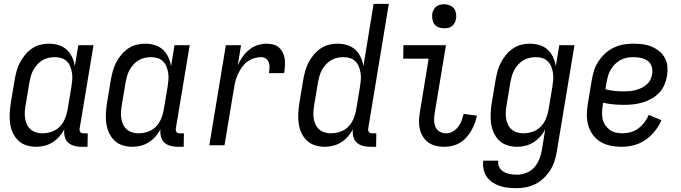

<svg xmlns="http://www.w3.org/2000/svg" viewBox="-20 -755 3540 998"><path d="M168 8Q141 8 116.5 0Q92 -8 74.5 -25Q57 -42 46.5 -65Q36 -88 32.5 -113.5Q29 -139 30.5 -166Q32 -193 36 -219L56 -339Q60 -362 66 -384.5Q72 -407 83 -428.5Q94 -450 109.5 -469Q125 -488 145 -502Q165 -516 188 -522Q211 -528 234 -528Q260 -528 284.5 -520.5Q309 -513 326.5 -497Q344 -481 354.5 -458.5Q365 -436 369 -411L387 -520H466L394 -87Q393 -82 394 -77Q395 -72 397.5 -68.5Q400 -65 405 -63.5Q410 -62 415 -62H436L435 8H403Q384 8 365.5 3Q347 -2 334 -14Q321 -26 316.5 -45Q312 -64 314 -83Q304 -63 288.5 -45.5Q273 -28 253.5 -15.5Q234 -3 211.5 2.5Q189 8 168 8ZM200 -62Q223 -62 247.5 -70Q272 -78 289.5 -95.5Q307 -113 317 -136.5Q327 -160 331 -183L351 -303Q354 -321 355.5 -339Q357 -357 354.5 -374Q352 -391 346 -407Q340 -423 328.5 -435Q317 -447 300.5 -452.5Q284 -458 266 -458Q250 -458 233 -454.5Q216 -451 201 -442Q186 -433 174 -420Q162 -407 153.5 -391.5Q145 -376 140.5 -360Q136 -344 133 -328L113 -208Q110 -191 109 -173.5Q108 -156 110.5 -139.5Q113 -123 120 -108Q127 -93 139 -82.5Q151 -72 167 -67Q183 -62 200 -62Z M668 8Q641 8 616.5 0Q592 -8 574.5 -25Q557 -42 546.5 -65Q536 -88 532.5 -113.5Q529 -139 530.5 -166Q532 -193 536 -219L556 -339Q560 -362 566 -384.5Q572 -407 583 -428.5Q594 -450 609.5 -469Q625 -488 645 -502Q665 -516 688 -522Q711 -528 734 -528Q760 -528 784.5 -520.5Q809 -513 826.5 -497Q844 -481 854.5 -458.5Q865 -436 869 -411L887 -520H966L894 -87Q893 -82 894 -77Q895 -72 897.5 -68.5Q900 -65 905 -63.5Q910 -62 915 -62H936L935 8H903Q884 8 865.5 3Q847 -2 834 -14Q821 -26 816.5 -45Q812 -64 814 -83Q804 -63 788.5 -45.5Q773 -28 753.5 -15.5Q734 -3 711.5 2.5Q689 8 668 8ZM700 -62Q723 -62 747.5 -70Q772 -78 789.5 -95.5Q807 -113 817 -136.5Q827 -160 831 -183L851 -303Q854 -321 855.5 -339Q857 -357 854.5 -374Q852 -391 846 -407Q840 -423 828.5 -435Q817 -447 800.5 -452.5Q784 -458 766 -458Q750 -458 733 -454.5Q716 -451 701 -442Q686 -433 674 -420Q662 -407 653.5 -391.5Q645 -376 640.5 -360Q636 -344 633 -328L613 -208Q610 -191 609 -173.5Q608 -156 610.5 -139.5Q613 -123 620 -108Q627 -93 639 -82.5Q651 -72 667 -67Q683 -62 700 -62Z M1068 0 1154 -520H1233L1216 -416Q1226 -438 1240.5 -459Q1255 -480 1274.5 -496Q1294 -512 1318 -520Q1342 -528 1365 -528Q1384 -528 1401 -523.5Q1418 -519 1430.5 -507.5Q1443 -496 1450.5 -480.5Q1458 -465 1460 -447.5Q1462 -430 1461 -411.5Q1460 -393 1457 -375H1378Q1380 -389 1381 -403Q1382 -417 1377.5 -429.5Q1373 -442 1362.5 -450Q1352 -458 1338 -458Q1319 -458 1300 -452Q1281 -446 1264.5 -433.5Q1248 -421 1236.5 -404Q1225 -387 1216.5 -369Q1208 -351 1203.5 -332.5Q1199 -314 1196 -295L1147 0Z M1668 8Q1641 8 1616.5 0Q1592 -8 1574.5 -25Q1557 -42 1546.5 -65Q1536 -88 1532.5 -113.5Q1529 -139 1530.5 -166Q1532 -193 1536 -219L1556 -339Q1560 -362 1566 -384.5Q1572 -407 1583 -428.5Q1594 -450 1609.5 -469Q1625 -488 1645 -502Q1665 -516 1688 -522Q1711 -528 1734 -528Q1760 -528 1784.5 -520.5Q1809 -513 1826.5 -497Q1844 -481 1854.5 -458.5Q1865 -436 1869 -411L1922 -735H2001L1894 -87Q1893 -82 1894 -77Q1895 -72 1897.5 -68.5Q1900 -65 1905 -63.5Q1910 -62 1915 -62H1936L1935 8H1903Q1884 8 1865.5 3Q1847 -2 1834 -14Q1821 -26 1816.5 -45Q1812 -64 1814 -83Q1804 -63 1788.5 -45.5Q1773 -28 1753.5 -15.5Q1734 -3 1711.5 2.5Q1689 8 1668 8ZM1700 -62Q1723 -62 1747.5 -70Q1772 -78 1789.5 -95.5Q1807 -113 1817 -136.5Q1827 -160 1831 -183L1851 -303Q1854 -321 1855.5 -339Q1857 -357 1854.5 -374Q1852 -391 1846 -407Q1840 -423 1828.5 -435Q1817 -447 1800.5 -452.5Q1784 -458 1766 -458Q1750 -458 1733 -454.5Q1716 -451 1701 -442Q1686 -433 1674 -420Q1662 -407 1653.5 -391.5Q1645 -376 1640.5 -360Q1636 -344 1633 -328L1613 -208Q1610 -191 1609 -173.5Q1608 -156 1610.5 -139.5Q1613 -123 1620 -108Q1627 -93 1639 -82.5Q1651 -72 1667 -67Q1683 -62 1700 -62Z M2290 8Q2267 8 2245.5 3Q2224 -2 2206.5 -14.5Q2189 -27 2178 -45.5Q2167 -64 2162 -85.5Q2157 -107 2158 -130Q2159 -153 2163 -175L2208 -450H2076L2077 -520H2298L2239 -164Q2236 -146 2236.5 -128Q2237 -110 2244 -94.5Q2251 -79 2266 -70.5Q2281 -62 2299 -62Q2317 -62 2333.5 -71.5Q2350 -81 2361.5 -96Q2373 -111 2379.5 -128.5Q2386 -146 2390 -163L2459 -154Q2455 -134 2447.5 -114Q2440 -94 2429.5 -75.5Q2419 -57 2404 -40.5Q2389 -24 2370.5 -13Q2352 -2 2331.5 3Q2311 8 2290 8ZM2288 -608Q2274 -608 2260 -613Q2246 -618 2238 -629Q2230 -640 2227.5 -655Q2225 -670 2227 -685Q2229 -695 2234.5 -705Q2240 -715 2248.5 -721.5Q2257 -728 2267.5 -730.5Q2278 -733 2289 -733Q2303 -733 2317 -727.5Q2331 -722 2339.5 -711Q2348 -700 2350.5 -685Q2353 -670 2350 -655Q2348 -645 2342.5 -635Q2337 -625 2328.5 -618.5Q2320 -612 2309.5 -610Q2299 -608 2288 -608Z M2664 223Q2641 223 2619 220.5Q2597 218 2576.5 211Q2556 204 2538.5 192Q2521 180 2509.5 163Q2498 146 2493.5 124.5Q2489 103 2492 80H2570Q2567 99 2575.5 114.5Q2584 130 2599 138.5Q2614 147 2632 150Q2650 153 2669 153Q2693 153 2717.5 143Q2742 133 2758.5 113.5Q2775 94 2784 70.5Q2793 47 2797 23L2814 -83Q2804 -63 2788.5 -45.5Q2773 -28 2753.5 -15.5Q2734 -3 2711.5 2.5Q2689 8 2668 8Q2641 8 2616.5 0Q2592 -8 2574.5 -25Q2557 -42 2546.5 -65Q2536 -88 2532.5 -113.5Q2529 -139 2530.5 -166Q2532 -193 2536 -219L2556 -339Q2560 -362 2566 -384.5Q2572 -407 2583 -428.5Q2594 -450 2609.5 -469Q2625 -488 2645 -502Q2665 -516 2688 -522Q2711 -528 2734 -528Q2760 -528 2784.5 -520.5Q2809 -513 2826.5 -497Q2844 -481 2854.5 -458.5Q2865 -436 2869 -411L2887 -520H2966L2874 34Q2870 59 2862 83.5Q2854 108 2839.5 130.5Q2825 153 2805.5 171.5Q2786 190 2762 202Q2738 214 2713 218.5Q2688 223 2664 223ZM2700 -62Q2723 -62 2747.5 -70Q2772 -78 2789.5 -95.5Q2807 -113 2817 -136.5Q2827 -160 2831 -183L2851 -303Q2854 -321 2855.5 -339Q2857 -357 2854.5 -374Q2852 -391 2846 -407Q2840 -423 2828.5 -435Q2817 -447 2800.5 -452.5Q2784 -458 2766 -458Q2750 -458 2733 -454.5Q2716 -451 2701 -442Q2686 -433 2674 -420Q2662 -407 2653.5 -391.5Q2645 -376 2640.5 -360Q2636 -344 2633 -328L2613 -208Q2610 -191 2609 -173.5Q2608 -156 2610.5 -139.5Q2613 -123 2620 -108Q2627 -93 2639 -82.5Q2651 -72 2667 -67Q2683 -62 2700 -62Z M3210 8Q3181 8 3152.5 2Q3124 -4 3101 -18Q3078 -32 3061.5 -54.5Q3045 -77 3037.5 -104Q3030 -131 3030.5 -160.5Q3031 -190 3036 -219L3056 -339Q3060 -364 3068 -389Q3076 -414 3091 -436.5Q3106 -459 3126 -477.5Q3146 -496 3170.5 -507.5Q3195 -519 3220 -523.5Q3245 -528 3270 -528Q3295 -528 3319.5 -525Q3344 -522 3366 -513Q3388 -504 3406 -489.5Q3424 -475 3435.5 -454.5Q3447 -434 3449 -409.5Q3451 -385 3447 -360Q3443 -336 3433 -313Q3423 -290 3405.5 -272Q3388 -254 3365.5 -241.5Q3343 -229 3319 -222Q3295 -215 3271 -212.5Q3247 -210 3224 -210Q3196 -210 3168.5 -212.5Q3141 -215 3115 -221L3113 -208Q3110 -190 3109.5 -171.5Q3109 -153 3112.5 -136Q3116 -119 3126 -104.5Q3136 -90 3149.5 -80Q3163 -70 3180.5 -66Q3198 -62 3217 -62Q3237 -62 3258.5 -68Q3280 -74 3298 -87.5Q3316 -101 3330 -119.5Q3344 -138 3352 -158L3418 -130Q3405 -100 3383.5 -73Q3362 -46 3334 -27Q3306 -8 3274 0Q3242 8 3210 8ZM3224 -280Q3239 -280 3254.5 -281.5Q3270 -283 3285 -287Q3300 -291 3314.5 -298Q3329 -305 3341.5 -316Q3354 -327 3361 -341.5Q3368 -356 3370 -371Q3373 -391 3367 -410Q3361 -429 3345.5 -439.5Q3330 -450 3310.5 -454Q3291 -458 3271 -458Q3254 -458 3236.5 -454.5Q3219 -451 3204 -442.5Q3189 -434 3176 -421Q3163 -408 3154 -392.5Q3145 -377 3140.5 -360.5Q3136 -344 3133 -328L3127 -291Q3150 -285 3174.5 -282.5Q3199 -280 3224 -280Z"/></svg>

Font: Iosevka
Style: Italic
Weight: 400
Italic angle: -9°
Monospace: yes
Designer: Belleve Invis
Foundry: Belleve Invis
Version: Version 32.5.0; ttfautohint (v1.8.4)